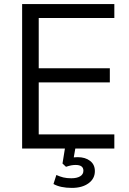

<svg xmlns="http://www.w3.org/2000/svg" viewBox="-20 -725 628 937"><path d="M88 0ZM88 0V-705H538V-637H169V-392H516V-323H169V-69H538V0ZM331 192Q275 192 241 173L255 129Q273 137 289.5 141Q306 145 328 145Q355 145 371 135.5Q387 126 387 108Q387 80 349 80Q338 80 327.5 82Q317 84 302 89L285 73L300 -20H351L340 43Q350 42 359 42Q396 42 419.5 60Q443 78 443 110Q443 147 412 169.5Q381 192 331 192Z"/></svg>

Font: Winston
Style: Regular
Weight: 400
Designer: Original fonts by Vernon Adams / Changes by Cristiano Sobral
Foundry: Original fonts by Vernon Adams / Changes by Cristiano Sobral
Version: Version 2.503;July 17, 2020;FontCreator 13.0.0.2655 64-bit